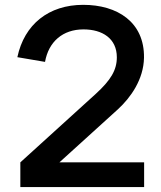

<svg xmlns="http://www.w3.org/2000/svg" viewBox="-20 -754 651 774"><path d="M62 0H561V-99.5H219.5L456 -314C506.5 -360.5 559 -433.5 560.5 -521.5C562.5 -665 453 -734.5 315.5 -734.5C176.5 -734.5 78 -656 50 -523.5L161.5 -504.5C176 -586 233 -635.5 316.5 -635.5C392.5 -635.5 451 -599 451 -523C451 -471 426 -430.5 366.5 -376L62 -99.5Z"/></svg>

Font: Vela Sans SemBd
Style: Regular
Weight: 600
Designer: Principal design: Mikhail Sharanda - project Manrope.
Design modification: Ravid Balaliev
Foundry: Mikhail Sharanda
Version: Version 1.001